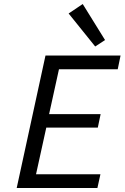

<svg xmlns="http://www.w3.org/2000/svg" viewBox="-20 -934 619 954"><path d="M502 -735 453 -703 321 -867 391 -914ZM565 -590H273L224 -367H480L466 -300H210L159 -68H479L464 0H63L206 -658H579Z"/></svg>

Font: EauTest Medium
Style: Italic
Weight: 500
Italic angle: -12°
Designer: Christian Thalmann (Catharsis Fonts)
Version: Version 0.001;PS 000.001;hotconv 1.0.88;makeotf.lib2.5.64775